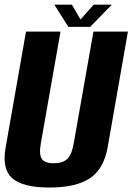

<svg xmlns="http://www.w3.org/2000/svg" viewBox="-21 -813 577 836"><path d="M193.9 3.5Q309.4 3.5 370 -36.5Q430.6 -76.5 447.7 -171.2L536 -675.4H385.9L300.2 -190.2Q292.2 -141.2 272.7 -121.7Q253.1 -102.2 213.2 -102.2Q173.4 -102.2 160.8 -121.7Q148.2 -141.2 157 -190.2L242.5 -675.4H92.2L3.6 -171.2Q-13.3 -76.5 32.8 -36.5Q78.9 3.5 193.9 3.5ZM276.6 -696H371.7L465.9 -792.8H387L329.5 -728L292 -792.8H215.5Z"/></svg>

Font: Anybody Thin Condensed
Style: Italic
Weight: 100
Width: 3
Italic angle: -10°
Version: Version 1.113;gftools[0.9.25]